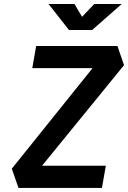

<svg xmlns="http://www.w3.org/2000/svg" viewBox="-20 -918 626 938"><path d="M70.3 0 37.6 -93.8 432.1 -585H137.7L156.7 -693.4H553.7L585.9 -599.6L185.5 -108.4H497.1L478 0ZM316.9 -771.5 217.3 -898.4H343.8L380.9 -835.9L440.4 -898.4H574.7L430.2 -771.5Z"/></svg>

Font: Cascadia Mono NF SemiBold
Style: Italic
Weight: 600
Italic angle: -10°
Monospace: yes
Designer: Aaron Bell
Foundry: Saja Typeworks
Version: Version 2404.023; ttfautohint (v1.8.4)